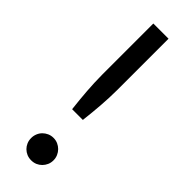

<svg xmlns="http://www.w3.org/2000/svg" viewBox="-245 -733 759 759"><g transform="rotate(45 134.5 -354.0)"><path d="M71 -55Q71 -68 75.8 -79.5Q80.5 -91 89 -99.5Q97.5 -108 108.8 -113Q120 -118 133.5 -118Q146.5 -118 157.8 -113Q169 -108 177.5 -99.5Q186 -91 191 -79.5Q196 -68 196 -55Q196 -41.5 191 -30.2Q186 -19 177.5 -10.5Q169 -2 157.8 2.8Q146.5 7.5 133.5 7.5Q120 7.5 108.8 2.8Q97.5 -2 89 -10.5Q80.5 -19 75.8 -30.2Q71 -41.5 71 -55ZM177.5 -716.5V-430.5Q177.5 -408 176.5 -386.5Q175.5 -365 174 -343.2Q172.5 -321.5 170.2 -298.8Q168 -276 165 -250H105Q102 -276 99.8 -298.8Q97.5 -321.5 96 -343.2Q94.5 -365 93.5 -386.5Q92.5 -408 92.5 -430.5V-716.5Z"/></g></svg>

Font: Lato
Style: Regular
Weight: 400
Designer: Lukasz Dziedzic with Adam Twardoch and Botio Nikoltchev
Foundry: tyPoland Lukasz Dziedzic
Version: Version 2.010; 2014-09-01; http://www.latofonts.com/; ttfaut